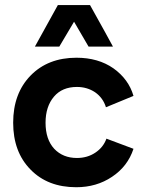

<svg xmlns="http://www.w3.org/2000/svg" viewBox="-20 -744 594 776"><path d="M279.3 -656.2Q293.9 -630.9 337.9 -555.7Q362.3 -555.7 436.5 -555.7Q414.1 -597.7 343.8 -723.6Q337.9 -723.6 319.3 -723.6Q293 -723.6 213.9 -723.6Q190.4 -681.6 121.1 -555.7Q145.5 -555.7 219.7 -555.7Q234.4 -581.1 279.3 -656.2ZM291 -105.5Q234.4 -105.5 199.2 -142.6Q164.1 -180.7 164.1 -248Q164.1 -313.5 198.2 -353.5Q231.4 -392.6 291 -392.6Q332 -392.6 364.3 -371.1Q396.5 -348.6 408.2 -310.5Q445.3 -326.2 519.5 -356.4Q500 -423.8 438.5 -467.8Q377 -510.7 289.1 -510.7Q173.8 -510.7 103.5 -438.5Q33.2 -366.2 33.2 -248Q33.2 -129.9 103.5 -58.6Q172.9 12.7 288.1 12.7Q370.1 12.7 432.6 -29.3Q496.1 -71.3 519.5 -142.6Q483.4 -156.2 410.2 -183.6Q397.5 -148.4 365.2 -127Q333 -105.5 291 -105.5Z"/></svg>

Font: BM-Biotif
Style: Bold
Weight: 400
Designer: Deni Anggara
Version: Version 1.000;PS 001.000;hotconv 1.0.88;makeotf.lib2.5.64776